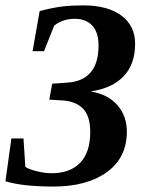

<svg xmlns="http://www.w3.org/2000/svg" viewBox="-28 -682 548 712"><path d="M169.4 9.8Q56.6 9.8 -7.8 -9.8L14.2 -168.5H59.1L65.9 -63.5Q75.2 -55.7 106 -47.6Q136.7 -39.6 164.1 -39.6Q231.4 -39.6 269 -78.1Q306.6 -116.7 306.6 -192.4Q306.6 -248.5 282.5 -276.1Q258.3 -303.7 210.9 -309.1L154.8 -312.5L165.5 -371.6L220.7 -375.5Q337.4 -382.8 337.4 -513.2Q337.4 -562.5 314 -587.4Q290.5 -612.3 249 -612.3Q205.1 -612.3 172.9 -586.9L135.3 -492.2H92.8L119.1 -641.1Q168.9 -653.8 203.1 -658Q237.3 -662.1 280.3 -662.1Q371.1 -662.1 422.1 -624.3Q473.1 -586.4 473.1 -520Q473.1 -444.8 431.2 -399.9Q389.2 -355 308.1 -342.8Q372.1 -332.5 407.2 -292.2Q442.4 -252 442.4 -193.8Q442.4 -97.7 368.7 -43.9Q294.9 9.8 169.4 9.8Z"/></svg>

Font: Tinos
Style: Bold Italic
Weight: 700
Italic angle: -16.333°
Designer: Steve Matteson
Foundry: Monotype Imaging Inc.
Version: Version 1.23